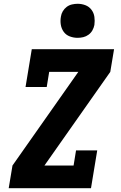

<svg xmlns="http://www.w3.org/2000/svg" viewBox="-20 -995 640 1015"><path d="M26 0 46 -120 394 -615H240L227 -535H115L148 -735H583L563 -615L215 -120H369L382 -200H494L461 0ZM390 -795Q369 -795 349 -802.5Q329 -810 317 -826.5Q305 -843 301.5 -864Q298 -885 302 -907Q304 -922 312 -935.5Q320 -949 332.5 -958.5Q345 -968 360.5 -971.5Q376 -975 390 -975Q412 -975 431.5 -967.5Q451 -960 463.5 -943.5Q476 -927 479 -906Q482 -885 479 -863Q476 -848 468.5 -834.5Q461 -821 448 -811.5Q435 -802 420 -798.5Q405 -795 390 -795Z"/></svg>

Font: Iosevka Slab HvExObl
Style: Regular
Weight: 900
Width: 7
Italic angle: -9°
Monospace: yes
Designer: Belleve Invis
Foundry: Belleve Invis
Version: Version 11.1.1; ttfautohint (v1.8.3)